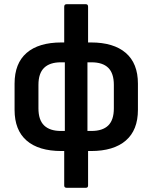

<svg xmlns="http://www.w3.org/2000/svg" viewBox="-20 -704 721 909"><path d="M271 11Q163 11 106 -38.5Q49 -88 49 -184V-308Q49 -404 106 -453.5Q163 -503 271 -503H284V-672Q284 -684 295 -684H387Q397 -684 397 -672V-503H411Q518 -503 575.5 -453.5Q633 -404 633 -308V-184Q633 -88 575.5 -38.5Q518 11 411 11H397V174Q397 185 387 185H295Q284 185 284 174V11ZM268 -84H287V-409H268Q216 -409 189 -383Q162 -357 162 -302V-191Q162 -136 189 -110Q216 -84 268 -84ZM413 -409H394V-84H413Q466 -84 492.5 -110Q519 -136 519 -191V-302Q519 -357 492.5 -383Q466 -409 413 -409Z"/></svg>

Font: Sofia Sans Semi Condensed
Style: Bold
Weight: 700
Designer: Botio Nikoltchev, Ani Petrova
Foundry: lettersoup
Version: Version 4.100; ttfautohint (v1.8.4.7-5d5b)